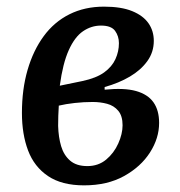

<svg xmlns="http://www.w3.org/2000/svg" viewBox="-20 -544 541 578"><path d="M233 14Q166 14 124.5 -14Q83 -42 64.5 -91Q46 -140 46 -204Q46 -275 63 -333.5Q80 -392 111.5 -435Q143 -478 189 -501Q235 -524 293 -524Q345 -524 378 -510.5Q411 -497 427 -474Q443 -451 443 -421Q443 -387 423.5 -360Q404 -333 371 -313.5Q338 -294 295 -282V-274Q354 -280 389.5 -270Q425 -260 442 -236Q459 -212 459 -174Q459 -128 431.5 -85Q404 -42 353.5 -14Q303 14 233 14ZM243 -44Q276 -44 299.5 -63.5Q323 -83 336 -112Q349 -141 349 -167Q349 -195 336 -210.5Q323 -226 302.5 -231.5Q282 -237 259 -237Q232 -237 205 -234Q178 -231 157 -226Q156 -211 155.5 -195.5Q155 -180 155 -165Q156 -131 164 -104Q172 -77 191 -60.5Q210 -44 243 -44ZM160 -286 228 -300Q270 -309 293.5 -326Q317 -343 327.5 -366Q338 -389 338 -414Q338 -435 326.5 -451Q315 -467 284 -467Q255 -467 230 -450Q205 -433 187 -393Q169 -353 160 -286Z"/></svg>

Font: Literata Medium
Style: Italic
Weight: 500
Italic angle: -2°
Designer: Latin by Veronika Burian and Jose Scaglione. Greek by Irene Vlachou. Cyrillic by Vera Evstafieva
Foundry: TypeTogether
Version: Version 3.103;gftools[0.9.29]